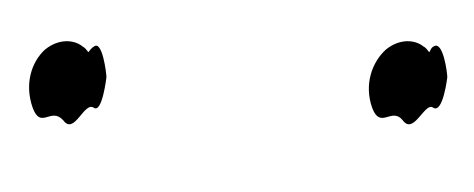

<svg xmlns="http://www.w3.org/2000/svg" viewBox="-122 -470 341 138"><g transform="rotate(90 49.0 -401.5)"><path d="M14 -290C9 -284 8 -273 16 -263C25 -253 41 -248 58 -254C74 -260 57 -267 67 -276C78 -284 53 -291 58 -298C62 -304 36 -307 36 -307C33 -307 9 -304 14 -298C15 -296 17 -295 18 -294C17 -293 15 -292 14 -290ZM14 -535C9 -529 8 -518 16 -508C25 -498 41 -492 58 -498C74 -504 57 -512 67 -520C78 -528 53 -536 58 -542C62 -549 36 -552 36 -552C33 -552 9 -549 14 -542C15 -540 17 -540 18 -539C17 -538 15 -537 14 -535ZM36 -552Z"/></g></svg>

Font: bitstorm
Style: maxcn
Weight: 400
Version: Version 0.2